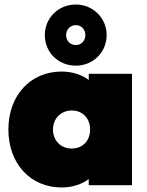

<svg xmlns="http://www.w3.org/2000/svg" viewBox="-20 -818 650 848"><path d="M252 10C299 10 341 -4 372 -27V0H563V-492H372V-465C341 -488 299 -502 252 -502C114 -502 17 -396 17 -246C17 -96 114 10 252 10ZM178 -663C178 -587 237 -528 315 -528C391 -528 451 -587 451 -663C451 -738 391 -798 315 -798C237 -798 178 -738 178 -663ZM214 -246C214 -294 249 -330 297 -330C345 -330 378 -295 378 -246C378 -196 345 -162 296 -162C249 -162 214 -197 214 -246ZM272 -663C272 -688 290 -707 315 -707C339 -707 357 -688 357 -663C357 -638 339 -619 315 -619C290 -619 272 -638 272 -663Z"/></svg>

Font: MV Cash Black
Style: Regular
Weight: 900
Designer: Rodrigo Fuenzalida
Foundry: fragTYPE
Version: Version 1.100;Glyphs 3.1.2 (3151)